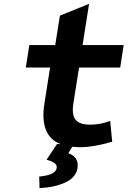

<svg xmlns="http://www.w3.org/2000/svg" viewBox="-20 -740 652 981"><path d="M383.8 -395 355 -211.9Q345.7 -153.8 366.2 -128.4Q386.7 -103 440.9 -103Q492.7 -103 543 -122.1L553.2 -16.1Q459.5 12.2 386.2 12.2Q377 12.2 349.1 9.8L329.1 43Q377 59.6 377 105Q377 133.3 361.1 155.3Q345.2 177.2 317.1 190.7Q289.1 204.1 255.4 211.7Q221.7 219.2 182.1 221.2L180.2 162.1Q270 153.8 270 113.8Q270 89.4 217.8 76.2L271 -3.9H289.1Q180.7 -46.4 207 -210.9L235.8 -395H111.8L129.9 -509.8H262.2L286.1 -660.2L435.1 -720.2L401.9 -509.8H611.8L594.2 -395Z"/></svg>

Font: Office Code Pro Bold Italic
Style: Regular
Weight: 700
Italic angle: -9°
Designer: Nathan Rutzky & Paul D. Hunt
Foundry: Adobe Systems Incorporated
Version: Version 1.004;PS 001.004;hotconv 1.0.70;makeotf.lib2.5.58329